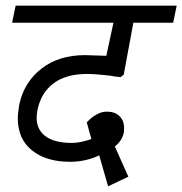

<svg xmlns="http://www.w3.org/2000/svg" viewBox="-20 -590 641 675"><path d="M111.2 -201.2Q108.8 -183.8 108.8 -176.2Q108.8 -133.8 140.6 -110.6Q172.5 -87.5 232.5 -87.5Q262.5 -87.5 301.2 -101.2L285 -160Q287.5 -162.5 297.5 -171.9Q307.5 -181.2 323.1 -189.4Q338.8 -197.5 356.2 -197.5Q383.8 -197.5 400 -181.9Q416.2 -166.2 416.2 -140Q416.2 -128.8 415 -122.5Q408.8 -95 383.8 -75L431.2 31.2L360 65L328.8 -43.8Q281.2 -21.2 226.2 -21.2Q142.5 -21.2 92.5 -61.2Q42.5 -101.2 42.5 -175Q42.5 -188.8 47.5 -221.2Q63.8 -300 125 -348.1Q186.2 -396.2 278.8 -396.2Q291.2 -396.2 353.8 -393.8L378.8 -510H22.5L35 -570H601.2L588.8 -510H448.8L415 -327.5L403.8 -318.8Q378.8 -321.2 368.8 -323.8Q357.5 -325 332.5 -327.5Q307.5 -330 285 -330Q212.5 -330 168.1 -296.9Q123.8 -263.8 111.2 -201.2Z"/></svg>

Font: Cambay
Style: Italic
Weight: 400
Italic angle: -11°
Designer: Pooja Saxena
Foundry: Pooja Saxena
Version: Version 1.019;PS 001.019;hotconv 1.0.70;makeotf.lib2.5.58329